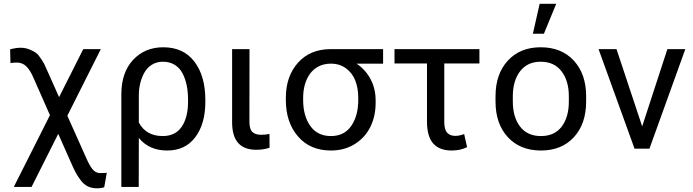

<svg xmlns="http://www.w3.org/2000/svg" viewBox="-20 -789 3678 1019"><path d="M35.6 -454.1 33.7 -527.3Q65.9 -535.6 89.4 -535.6Q114.7 -535.6 136.5 -526.6Q158.2 -517.6 170.4 -509Q182.6 -500.5 197.3 -478Q211.9 -455.6 215.3 -448.2Q218.8 -440.9 230 -415.5Q232.9 -409.2 234.4 -406.2L293.5 -273.4L421.9 -528.3H515.1L337.4 -174.8L438.5 51.3Q454.6 88.4 470.5 108.4Q486.3 128.4 508.3 129.4H516.6Q539.6 129.4 546.9 127.9L533.2 204.6Q519 210.4 490.2 210.4Q464.4 209.5 444.3 199.2Q424.3 189 408 167.2Q391.6 145.5 380.9 125.2Q370.1 105 355 69.8L289.1 -78.6L147.5 203.1H53.2L245.1 -177.7L157.2 -377Q141.1 -415 120.6 -436Q100.1 -457 68.8 -457Q52.2 -457 35.6 -454.1Z M716.3 203.1H624V-288.6Q624 -404.3 686.3 -471.2Q748.5 -538.1 846.7 -538.1Q953.6 -538.1 1011.7 -461.9Q1069.8 -385.7 1069.8 -258.8V-248.5Q1069.8 -131.8 1016.6 -61Q963.4 9.8 867.7 9.8Q771 9.8 716.8 -57.1ZM716.8 -281.7V-138.7Q755.4 -66.9 843.3 -66.9Q911.1 -66.9 944.6 -116.7Q978 -166.5 978 -248.5V-258.8Q978 -302.2 970.5 -337.9Q962.9 -373.5 947.5 -401.9Q932.1 -430.2 905.8 -445.8Q879.4 -461.4 844.7 -461.4Q811.5 -461.4 786.1 -445.6Q760.7 -429.7 746.1 -403.3Q731.4 -377 724.1 -346.2Q716.8 -315.4 716.8 -281.7Z M1211.9 -528.3H1304.2L1303.7 -144.5Q1303.7 -103 1319.6 -88.4Q1335.4 -73.7 1365.7 -73.7Q1390.1 -73.7 1410.2 -78.1L1410.6 -4.9Q1379.4 5.9 1339.8 5.9Q1211.9 5.9 1211.9 -139.6Z M1588.9 -270.5V-257.8Q1588.9 -174.8 1626.7 -120.8Q1664.6 -66.9 1736.3 -66.9Q1807.1 -66.9 1844.2 -120.8Q1881.3 -174.8 1881.3 -257.8V-270.5Q1881.3 -320.3 1866.2 -360.1Q1851.1 -399.9 1817.4 -425.5Q1783.7 -451.2 1735.8 -451.2Q1699.7 -451.2 1671.1 -436.5Q1642.6 -421.9 1624.8 -396.7Q1606.9 -371.6 1597.9 -339.4Q1588.9 -307.1 1588.9 -270.5ZM1735.4 -528.3H2013.2V-451.2H1872.6Q1920.4 -418.9 1947 -368.4Q1973.6 -317.9 1973.6 -255.9V-242.7Q1973.6 -172.9 1945.8 -116Q1918 -59.1 1863.3 -24.7Q1808.6 9.8 1736.3 9.8Q1626 9.8 1561.5 -64.9Q1497.1 -139.6 1497.1 -257.8V-270.5Q1497.1 -383.8 1561.5 -456.1Q1626 -528.3 1735.4 -528.3Z M2073.7 -452.1V-528.3H2524.4V-452.1H2337.9V-142.1Q2337.9 -101.1 2353.3 -84.5Q2368.7 -67.9 2396 -67.9Q2418.5 -67.9 2443.4 -77.6L2459 -8.3Q2424.8 9.8 2377 9.8Q2312.5 9.8 2279.3 -27.3Q2246.1 -64.5 2246.1 -145V-452.1Z M2609.9 -250V-278.3Q2609.9 -396 2675 -467Q2740.2 -538.1 2849.6 -538.1Q2960.4 -538.1 3025.6 -467Q3090.8 -396 3090.8 -278.3V-250Q3090.8 -131.8 3025.9 -61Q2960.9 9.8 2851.1 9.8Q2740.7 9.8 2675.3 -61Q2609.9 -131.8 2609.9 -250ZM2701.7 -278.3V-250Q2701.7 -167.5 2740.2 -117.2Q2778.8 -66.9 2851.1 -66.9Q2922.9 -66.9 2960.9 -116.9Q2999 -167 2999 -250V-278.3Q2999 -359.9 2960.2 -410.6Q2921.4 -461.4 2849.6 -461.4Q2778.8 -461.4 2740.2 -410.6Q2701.7 -359.9 2701.7 -278.3ZM2808.1 -609.9 2844.2 -769H2932.1L2866.7 -609.9Z M3347.7 0 3156.7 -528.3H3252L3388.2 -118.2L3522 -528.3H3617.2L3426.8 0Z"/></svg>

Font: Bert Sans Medium
Style: Regular
Weight: 500
Designer: Christian Robertson, Adam Twardoch, & Cristiano Sobral
Foundry: Google
Version: Version 12.135;January 10, 2020;FontCreator 12.0.0.2547 64-b